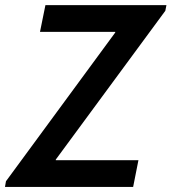

<svg xmlns="http://www.w3.org/2000/svg" viewBox="-27 -740 679 760"><path d="M-3.4 -22.5 429.2 -611.3V-613.8H131.3L152.8 -719.7H631.8L627.4 -697.3L193.8 -108.4V-106H521L500 0H-7.3Z"/></svg>

Font: Reddit Sans Chocolate SemiBold
Style: Italic
Weight: 600
Italic angle: -11.25°
Designer: Stephen Hutchings
Version: Version 1.013